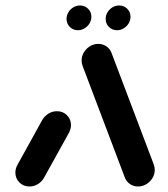

<svg xmlns="http://www.w3.org/2000/svg" viewBox="-20 -678 609 698"><path d="M87 0Q65.2 0 50.6 -14.6Q35.9 -29.3 35.9 -50.7Q35.9 -65.9 44.4 -80.4L134.1 -242.6Q142.6 -256.7 156.7 -265.2Q170.7 -273.7 187 -273.7Q208.9 -273.7 223.5 -259.1Q238.1 -244.4 238.1 -223Q238.1 -208.9 229.6 -193.3L139.6 -31.1Q131.5 -17 117.4 -8.5Q103.3 0 87 0ZM542.6 -60Q542.6 -44.1 534.1 -30.4Q525.6 -16.7 511.7 -8.3Q497.8 0 481.9 0Q465.9 0 453.1 -8.5Q440.4 -17 434.4 -31.1L280.4 -438.1Q276.7 -448.5 276.7 -458.5Q276.7 -474.4 285.2 -488.1Q293.7 -501.9 307.6 -510.2Q321.5 -518.5 337.4 -518.5Q353.3 -518.5 366.1 -510Q378.9 -501.5 384.8 -487.4L538.9 -80.4Q542.6 -70 542.6 -60ZM364.1 -609.3Q364.1 -622.2 370.9 -633.5Q377.8 -644.8 389.1 -651.5Q400.4 -658.1 413 -658.1Q430.4 -658.1 442.4 -646.3Q454.4 -634.4 454.4 -617Q454.4 -604.1 447.6 -592.8Q440.7 -581.5 429.4 -574.8Q418.1 -568.1 405.6 -568.1Q388.1 -568.1 376.1 -580Q364.1 -591.9 364.1 -609.3ZM221.9 -609.3Q221.9 -622.2 228.7 -633.5Q235.6 -644.8 246.9 -651.5Q258.1 -658.1 270.7 -658.1Q288.1 -658.1 300.2 -646.3Q312.2 -634.4 312.2 -617Q312.2 -604.1 305.4 -592.8Q298.5 -581.5 287.2 -574.8Q275.9 -568.1 263.3 -568.1Q245.9 -568.1 233.9 -580Q221.9 -591.9 221.9 -609.3Z"/></svg>

Font: 26F Galaxy Sans Black
Style: Italic
Weight: 900
Italic angle: -5°
Designer: C₂₉H₂₅N₃O₅
Version: Version 1.200